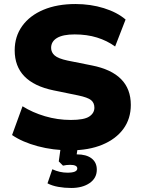

<svg xmlns="http://www.w3.org/2000/svg" viewBox="-20 -736 711 954"><path d="M330 11Q244 11 167.5 -9.5Q91 -30 40 -65L92 -208Q141 -177 203.5 -158.5Q266 -140 332 -140Q398 -140 423.5 -157Q449 -174 449 -201Q449 -225 432.5 -238.5Q416 -252 368 -262L246 -287Q53 -327 53 -486Q53 -555 90.5 -607Q128 -659 196 -687.5Q264 -716 355 -716Q430 -716 496 -695.5Q562 -675 604 -639L552 -505Q512 -534 462 -549.5Q412 -565 351 -565Q293 -565 263.5 -547.5Q234 -530 234 -498Q234 -476 251.5 -460.5Q269 -445 316 -435L436 -411Q630 -373 630 -215Q630 -146 593 -95.5Q556 -45 488.5 -17Q421 11 330 11ZM334 198Q300 198 269.5 192.5Q239 187 216 175L240 105Q277 122 315 122Q364 122 364 101Q364 83 328 83Q311 83 293 87L272 66L284 -20H369L361 31H362Q409 31 435 51Q461 71 461 107Q461 149 425.5 173.5Q390 198 334 198Z"/></svg>

Font: Mulish Black
Style: Regular
Weight: 900
Designer: Vernon Adams
Foundry: Vernon Adams
Version: Version 3.603; ttfautohint (v1.8.3)